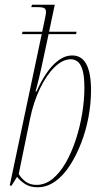

<svg xmlns="http://www.w3.org/2000/svg" viewBox="-20 -780 426 810"><path d="M138 10Q106 10 84.5 -4.5Q63 -19 52 -34L29 3H21L156 -636H73L75 -646H158L169 -698Q171 -709 172.5 -716.5Q174 -724 174 -730Q174 -742 166 -746Q158 -750 138 -750H112L115 -760H211L187 -646H303L301 -636H185L155 -496Q149 -468 144.5 -450.5Q140 -433 137 -421Q134 -409 130 -394H134Q152 -435 175 -469.5Q198 -504 226 -525Q254 -546 285 -546Q364 -546 364 -399Q364 -344 353.5 -287Q343 -230 322.5 -177Q302 -124 274.5 -81.5Q247 -39 212.5 -14.5Q178 10 138 10ZM134 0Q171 0 202.5 -26Q234 -52 258.5 -95.5Q283 -139 300.5 -193Q318 -247 327 -303Q336 -359 336 -409Q336 -459 328 -485Q320 -511 307 -520.5Q294 -530 279 -530Q244 -530 209.5 -496Q175 -462 148 -405Q121 -348 107 -280L59 -46Q70 -27 88.5 -13.5Q107 0 134 0Z"/></svg>

Font: Noto Serif Display ExtraCondensed Thin
Style: Italic
Weight: 100
Width: 2
Italic angle: -12°
Designer: Monotype Design Team
Foundry: Monotype Imaging Inc.
Version: Version 2.009